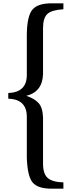

<svg xmlns="http://www.w3.org/2000/svg" viewBox="-20 -820 413 1160"><path d="M240 168Q240 230 268 255Q296 280 363 282V320H292Q209 320 177.5 283Q146 246 142 134V-115Q142 -220 30 -224V-258Q142 -262 142 -367V-614Q144 -725 176.5 -762.5Q209 -800 292 -800H363V-764Q293 -760 266.5 -736Q240 -712 240 -649V-371Q236 -265 139 -241Q188 -225 213 -197.5Q238 -170 240 -110Z"/></svg>

Font: Ledger
Style: Regular
Weight: 400
Designer: Denis Masharov
Foundry: Denis Masharov
Version: 1.001